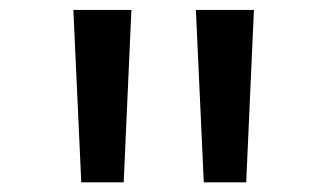

<svg xmlns="http://www.w3.org/2000/svg" viewBox="-20 -843 667 391"><path d="M145.5 -471.7H231.9L247.6 -822.8H129.4ZM395 -471.7H481.4L497.1 -822.8H378.9Z"/></svg>

Font: Merriweather Sans
Style: Regular
Weight: 400
Designer: Eben Sorkin ( eben@eyebytes.com )
Foundry: Eben Sorkin
Version: Version 1.003